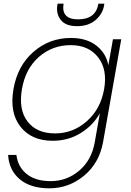

<svg xmlns="http://www.w3.org/2000/svg" viewBox="-20 -756 713 1042"><path d="M365 -550Q450 -550 503 -508.5Q556 -467 568 -402L593 -543H638L539 17Q518 130 435.5 198Q353 266 248 266Q146 266 87.5 217Q29 168 24 85H69Q77 150 125 188.5Q173 227 255 227Q343 227 410 170Q477 113 494 17L522 -142Q487 -77 419 -34.5Q351 8 266 8Q151 8 91 -68.5Q31 -145 53 -272Q75 -399 161.5 -474.5Q248 -550 365 -550ZM545 -272Q564 -379 512.5 -445Q461 -511 364 -511Q264 -511 191 -447Q118 -383 99 -272Q80 -161 129.5 -96.5Q179 -32 279 -32Q376 -32 451 -98Q526 -164 545 -272ZM545 -727Q537 -680 498.5 -647Q460 -614 398 -614Q337 -614 310.5 -647Q284 -680 291 -727L293 -736H325Q311 -651 404 -651Q500 -651 514 -736H546Z"/></svg>

Font: Poppins ExtraLight
Style: Italic
Weight: 275
Italic angle: -10°
Designer: Ninad Kale (Devanagari), Jonny Pinhorn (Latin)
Foundry: Indian Type Foundry
Version: Version 3.200;PS 1.000;hotconv 16.6.54;makeotf.lib2.5.65590